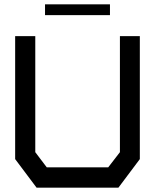

<svg xmlns="http://www.w3.org/2000/svg" viewBox="-20 -867 716 887"><path d="M527 0H149L50 -132V-700H143V-164L196 -94H480L534 -164V-700H626V-132ZM188 -847H488V-797H188Z"/></svg>

Font: Turret Road
Style: Bold
Weight: 700
Designer: Noponies
Foundry: Noponies
Version: Version 1.001; ttfautohint (v1.8)